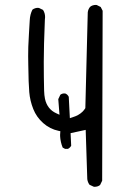

<svg xmlns="http://www.w3.org/2000/svg" viewBox="-20 -756 540 769"><path d="M252 -159.7Q260.7 -164.1 265.1 -172.4L262.7 -222.7L323.2 -235.8L329.6 -38.6Q331.1 -26.4 338.4 -16.1L355 -8.3Q356.9 -7.8 358.4 -7.8Q372.1 -7.8 380.9 -15.1L389.2 -32.2L391.1 -712.9L383.3 -728L367.7 -735.8Q365.7 -736.3 364.3 -736.3Q350.1 -736.3 340.8 -728.5Q333 -719.2 331.5 -706.5L321.8 -322.8Q316.4 -314.5 311 -309.1Q295.9 -293.9 270 -286.1L259.8 -282.7L255.4 -368.2Q251 -377.4 242.2 -381.3Q240.2 -381.8 237.3 -381.8Q228.5 -381.8 221.7 -376.5L213.4 -358.9L218.3 -296.4L205.6 -302.2Q169.4 -318.4 160.2 -359.9Q157.2 -374.5 156.7 -392.6Q155.3 -445.3 155.3 -507.8Q155.3 -570.3 159.7 -676.8Q160.6 -682.1 160.6 -687.5Q160.6 -703.6 152.3 -716.3L136.2 -724.1Q134.3 -724.6 130.4 -724.6Q126.5 -724.6 120.8 -722.9Q115.2 -721.2 109.9 -717.3Q100.1 -698.2 99.1 -674.1Q98.1 -649.9 95.9 -619.9Q93.8 -589.8 93.3 -568.6Q92.8 -547.4 92.8 -530.8Q92.8 -514.2 93.3 -495.6Q94.2 -421.4 97.2 -387Q100.1 -352.5 113.3 -319.3Q126 -287.1 152.8 -263.2Q179.7 -239.3 214.8 -231.9L221.7 -230.5Q220.7 -218.8 220.7 -215.8Q220.7 -212.9 220.9 -208.7Q221.2 -204.6 221.9 -198.7Q222.7 -192.9 224.1 -187Q226.6 -175.8 231 -165L240.7 -159.7Z"/></svg>

Font: NaikaiFont
Style: Light
Weight: 300
Version: Version 1.89